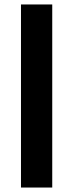

<svg xmlns="http://www.w3.org/2000/svg" viewBox="-20 -740 328 860"><path d="M74 100V-720H214V100Z"/></svg>

Font: DM Sans 9pt ExtraBold
Style: Regular
Weight: 800
Version: Version 4.004;gftools[0.9.30]